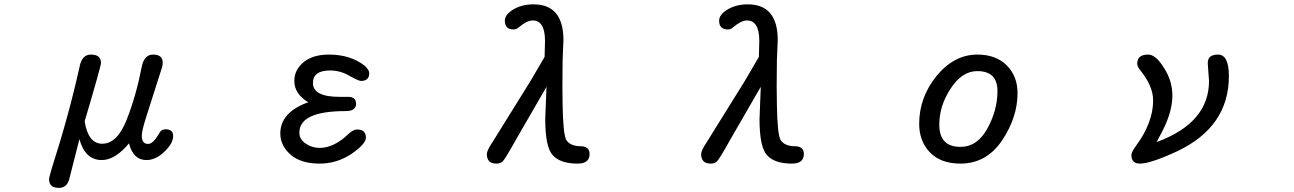

<svg xmlns="http://www.w3.org/2000/svg" viewBox="-20 -742 6040 896"><path d="M209 93.8Q209 85.9 222.7 40Q301.8 -206.1 351.6 -431.6Q362.3 -487.3 404.3 -487.3Q451.2 -487.3 451.2 -448.2Q451.2 -432.6 375 -175.8Q391.6 -71.3 457 -71.3Q527.3 -71.3 571.3 -183.6Q615.2 -294.9 641.6 -430.7Q653.3 -487.3 693.4 -487.3Q716.8 -487.3 728 -478Q739.3 -468.8 739.3 -449.2Q739.3 -433.6 732.4 -416L661.1 -192.4Q641.6 -130.9 641.6 -108.4Q641.6 -70.3 670.9 -70.3Q695.3 -70.3 723.6 -121.1Q732.4 -138.7 752.9 -138.7Q788.1 -138.7 788.1 -107.4Q788.1 -72.3 746.1 -33.2Q707 4.9 663.1 4.9Q601.6 4.9 582 -73.2Q517.6 4.9 455.1 4.9Q377 4.9 350.6 -92.8L304.7 87.9Q294.9 134.8 254.9 134.8Q209 134.8 209 93.8Z M1335.9 -20.5Q1288.1 -62.5 1288.1 -119.1Q1288.1 -214.8 1410.2 -261.7L1418.9 -264.6Q1353.5 -303.7 1353.5 -364.3Q1353.5 -417 1398.4 -453.1Q1441.4 -487.3 1514.6 -487.3Q1615.2 -487.3 1681.6 -435.5Q1703.1 -416 1703.1 -400.4Q1703.1 -364.3 1664.1 -364.3Q1654.3 -364.3 1611.3 -387.7Q1569.3 -413.1 1520.5 -413.1Q1440.4 -413.1 1440.4 -354.5Q1440.4 -290 1565.4 -290H1605.5Q1641.6 -290 1641.6 -256.8Q1641.6 -223.6 1592.8 -223.6Q1377 -223.6 1377 -123Q1377 -91.8 1406.2 -72.3Q1435.5 -51.8 1471.7 -51.8Q1538.1 -51.8 1605.5 -116.2Q1627.9 -137.7 1646.5 -137.7Q1687.5 -137.7 1687.5 -99.6Q1687.5 -70.3 1621.1 -24.4Q1552.7 21.5 1471.7 21.5Q1383.8 21.5 1335.9 -20.5Z M2252 -22.5Q2252 -40 2277.3 -77.1L2457 -366.2L2521.5 -476.6L2523.4 -550.8Q2523.4 -646.5 2465.8 -646.5Q2438.5 -646.5 2399.4 -613.3Q2389.6 -604.5 2377 -604.5Q2335.9 -604.5 2335.9 -645.5Q2335.9 -673.8 2376 -698.2Q2416 -721.7 2469.7 -721.7Q2609.4 -721.7 2609.4 -554.7L2605.5 -460.9L2604.5 -338.9L2605.5 -255.9Q2607.4 -117.2 2623 -87.9Q2642.6 -59.6 2690.4 -59.6Q2731.4 -58.6 2731.4 -23.4Q2731.4 21.5 2675.8 21.5Q2595.7 21.5 2560.5 -16.6Q2524.4 -53.7 2524.4 -186.5L2530.3 -336.9L2388.7 -91.8Q2335.9 2.9 2325.2 11.7Q2314.5 21.5 2296.9 21.5Q2252 21.5 2252 -22.5Z M3252 -22.5Q3252 -40 3277.3 -77.1L3457 -366.2L3521.5 -476.6L3523.4 -550.8Q3523.4 -646.5 3465.8 -646.5Q3438.5 -646.5 3399.4 -613.3Q3389.6 -604.5 3377 -604.5Q3335.9 -604.5 3335.9 -645.5Q3335.9 -673.8 3376 -698.2Q3416 -721.7 3469.7 -721.7Q3609.4 -721.7 3609.4 -554.7L3605.5 -460.9L3604.5 -338.9L3605.5 -255.9Q3607.4 -117.2 3623 -87.9Q3642.6 -59.6 3690.4 -59.6Q3731.4 -58.6 3731.4 -23.4Q3731.4 21.5 3675.8 21.5Q3595.7 21.5 3560.5 -16.6Q3524.4 -53.7 3524.4 -186.5L3530.3 -336.9L3388.7 -91.8Q3335.9 2.9 3325.2 11.7Q3314.5 21.5 3296.9 21.5Q3252 21.5 3252 -22.5Z M4318.4 -32.2Q4269.5 -84 4269.5 -165Q4269.5 -287.1 4350.6 -387.7Q4432.6 -487.3 4541 -487.3Q4627 -487.3 4677.7 -437.5Q4728.5 -386.7 4728.5 -307.6Q4728.5 -195.3 4657.2 -87.9Q4584 21.5 4461.9 21.5Q4369.1 21.5 4318.4 -32.2ZM4587.9 -142.6Q4634.8 -227.5 4634.8 -317.4Q4634.8 -410.2 4541 -410.2Q4468.8 -410.2 4416 -328.1Q4363.3 -248 4363.3 -160.2Q4363.3 -56.6 4461.9 -56.6Q4541 -56.6 4587.9 -142.6Z M5259.8 -18.6Q5259.8 -31.2 5279.3 -58.6Q5361.3 -168.9 5361.3 -273.4Q5361.3 -340.8 5299.8 -416Q5287.1 -431.6 5287.1 -445.3Q5287.1 -487.3 5337.9 -487.3Q5374 -487.3 5412.1 -424.8Q5451.2 -364.3 5451.2 -295.9Q5451.2 -210 5388.7 -100.6L5377.9 -79.1Q5622.1 -168.9 5622.1 -364.3L5617.2 -431.6L5616.2 -448.2Q5616.2 -487.3 5664.1 -487.3Q5714.8 -487.3 5714.8 -386.7Q5714.8 -151.4 5475.6 -37.1Q5349.6 21.5 5299.8 21.5Q5259.8 21.5 5259.8 -18.6Z"/></svg>

Font: jf-openhuninn-1.1
Style: Regular
Weight: 400
Designer: [Kosugi Maru]
      Designed by Motoya company      

      [Varela Round]
      Joe Prince(Latin component); Avraham Co
Foundry: justfont CO.,LTD.
Version: 1.1